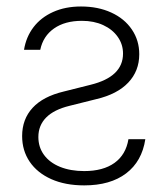

<svg xmlns="http://www.w3.org/2000/svg" viewBox="-20 -558 514 589"><path d="M228.5 -538.1Q280.8 -538.1 321.3 -519.5Q361.8 -501 384.5 -467.5Q407.2 -434.1 407.2 -391.6Q407.2 -340.3 373.5 -304.7Q339.8 -269 275.4 -253.9L193.4 -233.4Q145.5 -221.7 121.6 -197.5Q97.7 -173.3 97.7 -137.7Q97.7 -106.4 115 -82.8Q132.3 -59.1 164.3 -46.1Q196.3 -33.2 238.3 -33.2Q296.4 -33.2 331.3 -58.3Q366.2 -83.5 374 -130.9H425.8Q415.5 -63 366.9 -26.1Q318.4 10.7 238.3 10.7Q180.2 10.7 137.2 -8.5Q94.2 -27.8 71 -62Q47.9 -96.2 47.9 -140.6Q47.9 -192.4 80.1 -227.3Q112.3 -262.2 175.8 -277.3L257.8 -297.9Q357.4 -322.3 357.4 -393.6Q357.4 -421.9 341.3 -444.8Q325.2 -467.8 296.6 -481Q268.1 -494.1 231.4 -494.1Q179.2 -494.1 145.8 -470.7Q112.3 -447.3 103.5 -405.3H53.7Q60.1 -444.8 82.8 -474.6Q105.5 -504.4 142.8 -521.2Q180.2 -538.1 228.5 -538.1Z"/></svg>

Font: Pretendard Std ExtraLight
Style: Regular
Weight: 200
Designer: Base glyphs from Inter by Rasmus Andersson; Hangeul glyphs from Noto Sans CJK(Source Han Sans) by Jang Soo-young and Kan
Foundry: Kil Hyung-jin
Version: Version 1.309